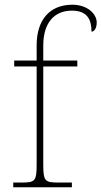

<svg xmlns="http://www.w3.org/2000/svg" viewBox="-20 -792 429 812"><path d="M36 0H284V-20H230C170 -20 163 -24 163 -98V-511H307V-536H163V-600C163 -691 206 -747 284 -747C351 -747 367 -707 367 -658C377 -658 389 -670 389 -697C389 -733 350 -772 286 -772C191 -772 135 -709 135 -600V-536H40V-511H135V-98C135 -24 128 -20 68 -20H36Z"/></svg>

Font: Noto Serif Gurmukhi Thin
Style: Regular
Weight: 100
Designer: Vaibhav Singh and the Monotype Design Team
Foundry: Monotype Imaging Inc.
Version: Version 2.004